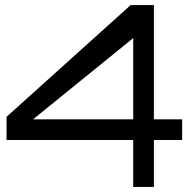

<svg xmlns="http://www.w3.org/2000/svg" viewBox="-20 -741 770 761"><path d="M590 -268H702V-186H590V0H508V-186H6V-278L498 -721H590ZM508 -590 111 -268H508Z"/></svg>

Font: Orbitron
Style: Regular
Weight: 400
Designer: Matt McInerney
Foundry: Matt McInerney
Version: 1.000